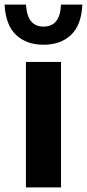

<svg xmlns="http://www.w3.org/2000/svg" viewBox="-59 -817 379 837"><path d="M54 0V-547H207V0ZM131 -622Q56 -622 10.8 -665Q-34.5 -708 -39 -797H54Q57.5 -747 76.8 -724Q96 -701 131 -701Q166 -701 185.2 -724Q204.5 -747 207 -797H300Q296 -708 250.8 -665Q205.5 -622 131 -622Z"/></svg>

Font: Encode Sans SemiCondensed
Style: Bold
Weight: 700
Width: 4
Designer: Multiple Designers
Foundry: Impallari Type
Version: Version 3.002